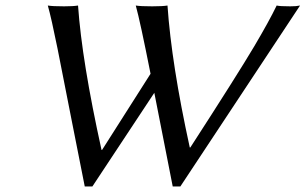

<svg xmlns="http://www.w3.org/2000/svg" viewBox="-20 -668 1111 698"><path d="M671.9 -131.8Q842.8 -396 904.8 -500.5Q959 -592.3 985.8 -647.9Q997.1 -645 1035.2 -645Q1058.1 -645 1070.8 -647.9L635.7 9.8H607.9L541 -330.6L315.9 9.8H288.1L241.7 -224.6L189 -492.2Q166.5 -603.5 153.8 -647.9Q170.4 -645 212.9 -645Q246.1 -645 263.7 -647.9Q277.8 -445.8 349.1 -123H351.1L527.3 -399.9Q489.7 -589.8 473.6 -647.9Q490.2 -645 533.2 -645Q571.3 -645 588.9 -647.9Q603.5 -435.5 669.9 -131.8Z"/></svg>

Font: Linux Biolinum G
Style: Italic
Weight: 400
Italic angle: -12°
Designer: Philipp H. Poll
Foundry: Philipp H. Poll
Version: Version 0.5.1